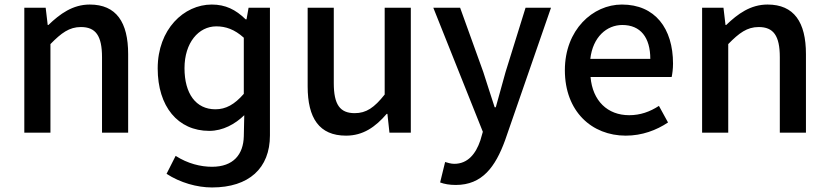

<svg xmlns="http://www.w3.org/2000/svg" viewBox="-20 -584 3647 845"><path d="M87 0H202V-390C250 -439 285 -465 336 -465C401 -465 429 -427 429 -332V0H544V-346C544 -486 492 -564 375 -564C300 -564 244 -523 193 -474H190L181 -550H87Z M913 241C1076 241 1168 156 1168 12V-550H1074L1065 -499H1061C1017 -542 972 -564 912 -564C789 -564 674 -455 674 -283C674 -115 763 -8 901 -8C961 -8 1015 -38 1055 -77L1053 16C1051 96 1007 150 913 150C863 150 806 136 753 102L713 181C773 220 847 241 913 241ZM928 -103C842 -103 792 -172 792 -284C792 -396 854 -468 932 -468C973 -468 1012 -455 1053 -418V-171C1012 -124 974 -103 928 -103Z M1503 13C1578 13 1632 -25 1682 -83H1685L1694 0H1788V-550H1673V-168C1627 -110 1592 -86 1541 -86C1476 -86 1449 -124 1449 -218V-550H1334V-204C1334 -64 1385 13 1503 13Z M1986 230C2102 230 2160 151 2203 33L2405 -550H2293L2205 -267L2162 -112H2157C2140 -163 2123 -218 2107 -267L2005 -550H1887L2105 -4L2094 34C2074 93 2039 137 1979 137C1965 137 1949 132 1939 129L1917 219C1936 226 1958 230 1986 230Z M2734 13C2806 13 2869 -11 2920 -45L2880 -118C2840 -92 2798 -77 2749 -77C2654 -77 2588 -140 2579 -245H2936C2939 -259 2942 -281 2942 -304C2942 -459 2863 -564 2717 -564C2589 -564 2466 -453 2466 -275C2466 -93 2585 13 2734 13ZM2578 -325C2589 -421 2650 -474 2719 -474C2799 -474 2842 -419 2842 -325Z M3070 0H3185V-390C3233 -439 3268 -465 3319 -465C3384 -465 3412 -427 3412 -332V0H3527V-346C3527 -486 3475 -564 3358 -564C3283 -564 3227 -523 3176 -474H3173L3164 -550H3070Z"/></svg>

Font: DAIFUKU Sans JP Medium
Style: Regular
Weight: 500
Designer: Original font ‘Source Han Sans JP’ : Ryoko NISHIZUKA  (kana, bopomofo & ideographs); Paul D. Hunt (Latin, Greek & Cyrill
Foundry: Daifuku
Version: Version 1.000